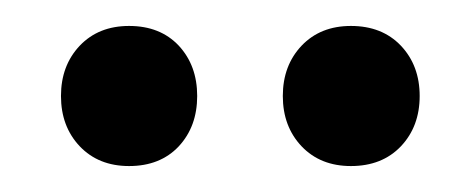

<svg xmlns="http://www.w3.org/2000/svg" viewBox="-20 -636 366 148"><path d="M79.5 -508Q56 -508 41.5 -523.2Q27 -538.5 27 -562Q27 -585.5 41.5 -600.8Q56 -616 79.5 -616Q103.5 -616 117.8 -600.8Q132 -585.5 132 -562Q132 -538.5 117.8 -523.2Q103.5 -508 79.5 -508ZM250.5 -508Q227 -508 212.5 -523.2Q198 -538.5 198 -562Q198 -585.5 212.5 -600.8Q227 -616 250.5 -616Q274.5 -616 289 -600.8Q303.5 -585.5 303.5 -562Q303.5 -538.5 289 -523.2Q274.5 -508 250.5 -508Z"/></svg>

Font: Fraunces 72pt
Style: Regular
Weight: 400
Version: Version 1.000;[0bf87f6ff]